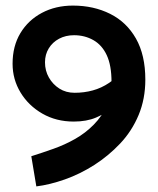

<svg xmlns="http://www.w3.org/2000/svg" viewBox="-20 -598 565 687"><path d="M446 -265 421 -348Q398 -320 370.5 -301.5Q343 -283 312 -274.5Q281 -266 247 -266Q216 -266 192.5 -281Q169 -296 155 -320.5Q141 -345 141 -375Q141 -403 154.5 -425Q168 -447 191.5 -459.5Q215 -472 245 -472Q283 -472 314 -454.5Q345 -437 362 -400.5Q379 -364 379 -305Q379 -257 362 -219.5Q345 -182 315.5 -152Q286 -122 249 -101Q212 -80 171 -65.5Q130 -51 92 -39L110 69Q158 63 212 44Q266 25 317 -7.5Q368 -40 410 -84.5Q452 -129 476 -186.5Q500 -244 500 -313Q500 -401 466.5 -460Q433 -519 374 -548.5Q315 -578 241 -578Q179 -578 130 -552Q81 -526 53 -479.5Q25 -433 25 -370Q25 -314 53.5 -267Q82 -220 131.5 -191.5Q181 -163 244 -163Q290 -163 324 -177.5Q358 -192 387 -215Q416 -238 446 -265Z"/></svg>

Font: Catamaran
Style: Bold
Weight: 700
Designer: Pria Ravichandran
Version: Version 2.000